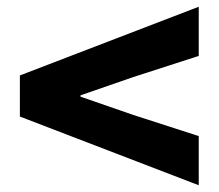

<svg xmlns="http://www.w3.org/2000/svg" viewBox="-20 -665 649 570"><path d="M570 -115 39 -319V-441L570 -645V-499L375 -436L219 -382V-378L375 -324L570 -261Z"/></svg>

Font: Source Han Sans CN Heavy
Style: Regular
Weight: 900
Designer: Ryoko NISHIZUKA 西塚涼子 (kana, bopomofo & ideographs); Paul D. Hunt (Latin, Greek & Cyrillic); Sandoll Communications 산돌커뮤니
Foundry: Adobe
Version: Version 2.000;hotconv 1.0.107;makeotfexe 2.5.65593